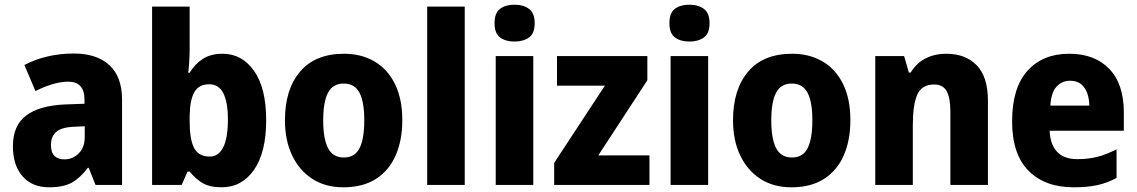

<svg xmlns="http://www.w3.org/2000/svg" viewBox="-20 -788 4846 818"><path d="M295 -560Q392 -560 446 -510.5Q500 -461 500 -363V0H387L358 -73H354Q322 -30 286 -10Q250 10 189 10Q117 10 76 -37Q35 -84 35 -165Q35 -253 91 -295.5Q147 -338 256 -343L340 -346V-363Q340 -440 271 -440Q239 -440 204 -429.5Q169 -419 131 -400L84 -511Q127 -534 180.5 -547Q234 -560 295 -560ZM296 -248Q242 -246 219.5 -226Q197 -206 197 -171Q197 -138 212.5 -123.5Q228 -109 254 -109Q290 -109 315.5 -134.5Q341 -160 341 -204V-250Z M788 -583Q788 -558 786.5 -530.5Q785 -503 782 -478H788Q810 -515 844 -537Q878 -559 928 -559Q1011 -559 1062.5 -486Q1114 -413 1114 -276Q1114 -138 1062 -64Q1010 10 924 10Q873 10 842.5 -8.5Q812 -27 788 -57H779L754 0H628V-760H788ZM872 -429Q827 -429 808 -395.5Q789 -362 788 -294V-270Q788 -194 807 -157.5Q826 -121 874 -121Q911 -121 931 -160.5Q951 -200 951 -278Q951 -429 872 -429Z M1694 -276Q1694 -191 1666 -126.5Q1638 -62 1582 -26Q1526 10 1443 10Q1366 10 1310.5 -26Q1255 -62 1224.5 -126Q1194 -190 1194 -276Q1194 -407 1258.5 -483Q1323 -559 1446 -559Q1519 -559 1575 -526.5Q1631 -494 1662.5 -430.5Q1694 -367 1694 -276ZM1357 -275Q1357 -197 1377.5 -157Q1398 -117 1445 -117Q1492 -117 1512 -157Q1532 -197 1532 -276Q1532 -354 1511.5 -393Q1491 -432 1444 -432Q1398 -432 1377.5 -393Q1357 -354 1357 -275Z M1960 0H1800V-760H1960Z M2172 -768Q2210 -768 2234 -750Q2258 -732 2258 -689Q2258 -646 2234 -628.5Q2210 -611 2172 -611Q2134 -611 2110.5 -628.5Q2087 -646 2087 -689Q2087 -733 2110.5 -750.5Q2134 -768 2172 -768ZM2252 -549V0H2092V-549Z M2747 0H2341V-94L2557 -423H2353V-549H2738V-446L2529 -126H2747Z M2917 -768Q2955 -768 2979 -750Q3003 -732 3003 -689Q3003 -646 2979 -628.5Q2955 -611 2917 -611Q2879 -611 2855.5 -628.5Q2832 -646 2832 -689Q2832 -733 2855.5 -750.5Q2879 -768 2917 -768ZM2997 -549V0H2837V-549Z M3603 -276Q3603 -191 3575 -126.5Q3547 -62 3491 -26Q3435 10 3352 10Q3275 10 3219.5 -26Q3164 -62 3133.5 -126Q3103 -190 3103 -276Q3103 -407 3167.5 -483Q3232 -559 3355 -559Q3428 -559 3484 -526.5Q3540 -494 3571.5 -430.5Q3603 -367 3603 -276ZM3266 -275Q3266 -197 3286.5 -157Q3307 -117 3354 -117Q3401 -117 3421 -157Q3441 -197 3441 -276Q3441 -354 3420.5 -393Q3400 -432 3353 -432Q3307 -432 3286.5 -393Q3266 -354 3266 -275Z M4012 -559Q4093 -559 4141 -510Q4189 -461 4189 -359V0H4029V-313Q4029 -370 4013.5 -399Q3998 -428 3960 -428Q3907 -428 3888 -385Q3869 -342 3869 -253V0H3709V-549H3832L3852 -479H3860Q3884 -519 3923 -539Q3962 -559 4012 -559Z M4535 -559Q4644 -559 4706 -494.5Q4768 -430 4768 -309V-231H4452Q4454 -173 4483.5 -141.5Q4513 -110 4570 -110Q4617 -110 4656 -120Q4695 -130 4737 -152V-30Q4699 -9 4656 0.5Q4613 10 4554 10Q4432 10 4362 -60.5Q4292 -131 4292 -271Q4292 -414 4357.5 -486.5Q4423 -559 4535 -559ZM4539 -444Q4504 -444 4481 -418.5Q4458 -393 4455 -338H4621Q4620 -386 4599.5 -415Q4579 -444 4539 -444Z"/></svg>

Font: Noto Sans Ethiopic SemiCondensed ExtraBold
Style: Regular
Weight: 800
Width: 4
Designer: Monotype Design Team
Foundry: Monotype Imaging Inc.
Version: Version 2.102; ttfautohint (v1.8.4.7-5d5b)